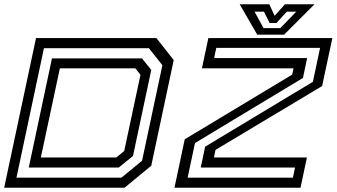

<svg xmlns="http://www.w3.org/2000/svg" viewBox="-24 -878 1575 898"><path d="M-4.5 0 144.5 -700H707.5L788.5 -597L683.5 -103L558.5 0ZM53 -47H544L640.5 -126.5L735.5 -573L672.5 -652.5H181.5ZM110.5 -94.5 219 -605H640L683.5 -551L598 -148.5L531.5 -94.5ZM167 -141.5H520L557 -172L633 -528L609 -558.5H256ZM792 0 840 -226.5 1342.5 -529 1349 -558.5H920.5L950.5 -700H1530.5L1482.5 -475.5L984 -177L976.5 -141.5H1411.5L1381.5 0ZM853.5 -47H1346L1356 -94.5H915L935.5 -192L1439.5 -495.5L1473 -654H987.5L977.5 -606.5H1412.5L1393 -513.5L888 -209ZM1179 -716 1097 -858H1235.5L1260.5 -804L1308.5 -858H1447L1305 -716ZM1208.5 -746.5H1287L1361.5 -823.5H1317.5L1269 -770.5H1237L1210.5 -823.5H1166.5Z"/></svg>

Font: Tourney Expanded Medium
Style: Italic
Weight: 500
Width: 7
Italic angle: -12°
Designer: Tyler Finck
Foundry: Etcetera Type Co
Version: Version 1.010; ttfautohint (v1.8.3)